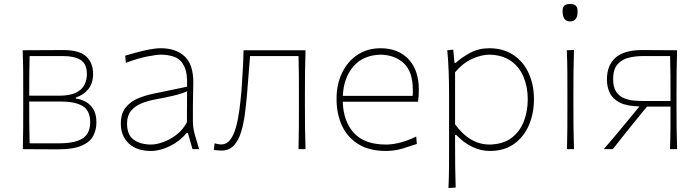

<svg xmlns="http://www.w3.org/2000/svg" viewBox="-20 -745 3495 959"><path d="M94 0Q95.5 -56.5 95.8 -108.5Q96 -160.5 96 -221V-271Q96 -332 95.8 -385Q95.5 -438 93 -494Q132 -494 189.5 -494.5Q247 -495 297 -495Q376.5 -495 410.8 -462.8Q445 -430.5 445 -376Q445 -328.5 420.5 -299Q396 -269.5 358.5 -258V-253Q382.5 -250 406.2 -237.8Q430 -225.5 445.8 -200.5Q461.5 -175.5 461.5 -133Q461.5 -97 445.8 -66.5Q430 -36 388.2 -17.5Q346.5 1 268.5 1Q218 1 171.5 0.5Q125 0 94 0ZM128 -465Q126.5 -416.5 126.2 -371.2Q126 -326 126 -273V-267H274.5Q328.5 -267 358.8 -281.8Q389 -296.5 401.5 -321Q414 -345.5 414 -374Q414 -426 382.8 -445.5Q351.5 -465 295 -465ZM128 -29H270.5Q333.5 -29 368.2 -41.8Q403 -54.5 416.8 -78Q430.5 -101.5 430.5 -134Q430.5 -193 392.5 -215.5Q354.5 -238 283 -238H126V-223Q126 -170 126.2 -124Q126.5 -78 128 -29Z M734.5 9Q662.5 9 623 -28.8Q583.5 -66.5 583.5 -127Q583.5 -179 608.5 -209Q633.5 -239 670.2 -254Q707 -269 741.5 -276L914.5 -312Q917 -381 899.5 -415.2Q882 -449.5 851.2 -460.8Q820.5 -472 783.5 -472Q762 -472 713.8 -462.5Q665.5 -453 608.5 -431L605.5 -467Q627.5 -473.5 659 -482.2Q690.5 -491 723.5 -497.5Q756.5 -504 783.5 -504Q858 -504 901.8 -463.8Q945.5 -423.5 945.5 -334Q945.5 -313 944.5 -279.2Q943.5 -245.5 943.5 -211V-137Q943.5 -107 952.8 -73.5Q962 -40 974.5 0H941.5L918.5 -81H912.5Q879 -40 829.2 -15.5Q779.5 9 734.5 9ZM734.5 -23Q760.5 -23 794.5 -35Q828.5 -47 860.8 -71.5Q893 -96 913.5 -134L914.5 -289Q905 -284.5 889 -279Q873 -273.5 841.5 -266Q810 -258.5 753.5 -248Q716 -241 684.5 -227.8Q653 -214.5 633.8 -190.5Q614.5 -166.5 614.5 -128Q614.5 -71 648.2 -47Q682 -23 734.5 -23Z M1086 7Q1079.5 7 1068.5 6Q1057.5 5 1048 4L1052 -29Q1060.5 -26.5 1069.8 -25Q1079 -23.5 1084 -23.5Q1112.5 -23.5 1130.5 -47.8Q1148.5 -72 1159.2 -111.8Q1170 -151.5 1176 -198.5Q1182 -245.5 1186 -291Q1189.5 -341.5 1192.5 -392.8Q1195.5 -444 1196.5 -494H1506Q1504 -438 1503.5 -385Q1503 -332 1503 -271V-221Q1503 -160.5 1503.5 -108.5Q1504 -56.5 1506 0H1471Q1472.5 -56.5 1472.8 -108.5Q1473 -160.5 1473 -221V-271Q1473 -325 1472.8 -370.8Q1472.5 -416.5 1471 -465H1229Q1225.5 -420.5 1221.8 -374.8Q1218 -329 1214.5 -282Q1210 -229.5 1203.5 -178.2Q1197 -127 1184 -85Q1171 -43 1147.8 -18Q1124.5 7 1086 7Z M1908 9Q1825 9 1770.2 -24.8Q1715.5 -58.5 1688.2 -117.2Q1661 -176 1661 -251Q1661 -324.5 1688.8 -381.8Q1716.5 -439 1766 -471.5Q1815.5 -504 1881 -504Q1969 -504 2020.5 -449.2Q2072 -394.5 2072 -297Q2072 -262.5 2068 -237H1692Q1695 -138.5 1748 -80.8Q1801 -23 1908 -23Q1976 -23 2059 -63L2062 -26Q2033.5 -16.5 1993 -3.8Q1952.5 9 1908 9ZM1882 -472Q1794 -470 1745 -413Q1696 -356 1692.5 -266H2041Q2042 -273.5 2042 -280.8Q2042 -288 2042 -295Q2042 -386 1998 -428Q1954 -470 1882 -472Z M2220 194Q2222.5 137.5 2222.8 84.5Q2223 31.5 2223 -29V-271Q2223 -324.5 2221.2 -381.5Q2219.5 -438.5 2214 -494L2244 -497L2250 -431H2256Q2285.5 -457.5 2327.8 -480.8Q2370 -504 2424 -504Q2493.5 -504 2543.5 -471Q2593.5 -438 2620.2 -380.2Q2647 -322.5 2647 -249Q2647 -179.5 2622.2 -120.8Q2597.5 -62 2548.2 -26.5Q2499 9 2426 9Q2382.5 9 2339.2 -11.5Q2296 -32 2259 -71H2253V-29Q2253 31.5 2253.5 83.5Q2254 135.5 2256 192ZM2426 -23Q2493 -24.5 2535 -56.2Q2577 -88 2596.5 -139Q2616 -190 2616 -249Q2616 -310.5 2595.2 -360.5Q2574.5 -410.5 2532 -440.5Q2489.5 -470.5 2424 -472Q2382 -471.5 2336 -450Q2290 -428.5 2253 -384V-124Q2326.5 -23 2426 -23Z M2812 0Q2813.5 -56.5 2813.8 -108.5Q2814 -160.5 2814 -221V-271Q2814 -332 2813.8 -385Q2813.5 -438 2811 -494L2847 -495.5Q2845 -439 2844.5 -385.5Q2844 -332 2844 -271V-221Q2844 -160.5 2844.5 -108.5Q2845 -56.5 2847 0ZM2827 -638Q2790 -638 2790 -690Q2790 -709.5 2799 -717.2Q2808 -725 2828 -725Q2847.5 -725 2856.2 -716.5Q2865 -708 2865 -687Q2865 -638 2827 -638Z M2995.5 0Q3026 -35 3055.8 -70.5Q3085.5 -106 3113.5 -140L3174 -213.5Q3112 -214.5 3076.5 -232.2Q3041 -250 3026.2 -280Q3011.5 -310 3011.5 -348Q3011.5 -420 3055 -457.5Q3098.5 -495 3188 -495Q3232.5 -495 3282 -494.5Q3331.5 -494 3362 -494Q3360 -438 3359.5 -385Q3359 -332 3359 -271V-221Q3359 -160.5 3359.5 -108.5Q3360 -56.5 3362 0H3326.5Q3328.5 -53.5 3328.8 -103.2Q3329 -153 3329 -211V-212.5H3211.5L3152 -139.5Q3124 -105 3095.8 -69.8Q3067.5 -34.5 3041 0ZM3197 -240.5H3329V-271Q3329 -324 3328.8 -370.5Q3328.5 -417 3327 -465H3189.5Q3157 -465 3123 -457.5Q3089 -450 3065.8 -425.2Q3042.5 -400.5 3042.5 -349Q3042.5 -308.5 3058.2 -286Q3074 -263.5 3098 -254Q3122 -244.5 3148.8 -242.5Q3175.5 -240.5 3197 -240.5Z"/></svg>

Font: Commissioner Flair Thin
Style: Regular
Weight: 100
Designer: Kostas Bartsokas
Foundry: Kostas Bartsokas
Version: Version 1.000; ttfautohint (v1.8.3)